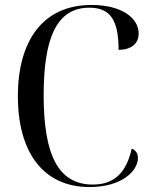

<svg xmlns="http://www.w3.org/2000/svg" viewBox="-20 -744 611 774"><path d="M341 10C474 10 536 -57 536 -107C536 -123 529 -138 511 -145C489 -47 440 0 354 0C214 0 156 -121 156 -360C156 -592 209 -713 340 -713C424 -713 458 -664 458 -543C506 -543 539 -566 539 -609C539 -671 471 -724 349 -724C150 -724 52 -576 52 -356C52 -137 149 10 341 10Z"/></svg>

Font: Noto Serif Display SemiCondensed
Style: Regular
Weight: 400
Width: 4
Designer: Monotype Design Team
Foundry: Monotype Imaging Inc.
Version: Version 2.009